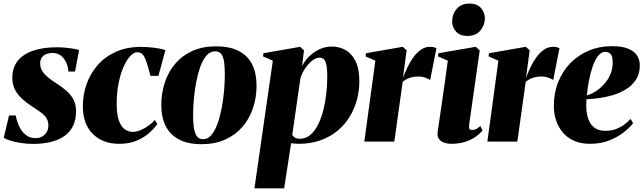

<svg xmlns="http://www.w3.org/2000/svg" viewBox="-34 -770 3498 1044"><path d="M374 -381H338Q336 -421 313.2 -451.5Q290.5 -482 250.5 -482Q234.5 -482 219.2 -476.5Q204 -471 194.2 -458.8Q184.5 -446.5 184.5 -425.5Q184.5 -401 196.8 -382.2Q209 -363.5 229 -347.8Q249 -332 273 -316.5Q305 -296 328.8 -275Q352.5 -254 366 -227.8Q379.5 -201.5 379.5 -165Q379.5 -122.5 364.8 -89.2Q350 -56 320.5 -33.5Q291 -11 247 0.8Q203 12.5 144 12.5Q110 12.5 76.8 7Q43.5 1.5 19 -6.5Q-5.5 -14.5 -13.5 -21L15 -142H51.5Q57.5 -111 70.5 -82.8Q83.5 -54.5 105.5 -36.8Q127.5 -19 159.5 -19Q180 -19 195.8 -28Q211.5 -37 220.2 -52.5Q229 -68 229 -87Q229 -109.5 220 -125.2Q211 -141 191.5 -156Q172 -171 140.5 -191Q111 -210.5 86.5 -232.5Q62 -254.5 47.5 -282.5Q33 -310.5 33 -347.5Q33 -402 62 -438.8Q91 -475.5 145.5 -494.2Q200 -513 277 -513Q298.5 -513 323.8 -510.5Q349 -508 369.2 -504.5Q389.5 -501 396 -497.5Z M615 12Q525 12 470.8 -41.5Q416.5 -95 416.5 -193.5Q416.5 -254 436.5 -311.5Q456.5 -369 496.2 -415Q536 -461 595.5 -488Q655 -515 733.5 -515Q763 -515 800.8 -510.8Q838.5 -506.5 865.5 -497.5L827.5 -357.5H784.5Q771 -407.5 761.5 -435.2Q752 -463 741 -474.5Q730 -486 712.5 -486Q694 -486 674.5 -465.5Q655 -445 638.2 -407.5Q621.5 -370 611 -318.5Q600.5 -267 600.5 -204.5Q600.5 -146.5 612.8 -113.5Q625 -80.5 644.8 -66.8Q664.5 -53 687.5 -53Q710 -53 733.8 -63.8Q757.5 -74.5 777.5 -89.5Q797.5 -104.5 808 -118L821.5 -95.5Q804 -71 776 -46.2Q748 -21.5 708.2 -4.8Q668.5 12 615 12Z M1140 -518Q1218 -518 1266.8 -491.5Q1315.5 -465 1338.2 -417.2Q1361 -369.5 1361 -304.5Q1361 -239.5 1341.5 -181.8Q1322 -124 1284 -80Q1246 -36 1190.2 -11Q1134.5 14 1062.5 14Q985.5 14 937 -12.8Q888.5 -39.5 865.8 -87Q843 -134.5 843 -196Q843 -264 862.5 -322.5Q882 -381 920 -425Q958 -469 1013.2 -493.5Q1068.5 -518 1140 -518ZM1134.5 -491Q1108.5 -491 1088.8 -468Q1069 -445 1055.2 -406.8Q1041.5 -368.5 1032.8 -322.5Q1024 -276.5 1020 -229.5Q1016 -182.5 1016 -143Q1016 -112.5 1019.2 -82.5Q1022.5 -52.5 1034 -32.8Q1045.5 -13 1070 -13Q1096 -13 1115.8 -36.5Q1135.5 -60 1149.2 -98.8Q1163 -137.5 1171.8 -184Q1180.5 -230.5 1184.5 -277.5Q1188.5 -324.5 1188.5 -364Q1188.5 -399.5 1185.2 -428.2Q1182 -457 1170.8 -474Q1159.5 -491 1134.5 -491Z M1349.5 254 1449.5 -440 1396 -463.5 1398.5 -480.5 1598 -515.5 1619 -496 1608 -409.5Q1621.5 -438 1646.2 -462.5Q1671 -487 1703 -502Q1735 -517 1770 -517Q1810.5 -517 1844.8 -497.8Q1879 -478.5 1899.5 -436.8Q1920 -395 1920 -328Q1920 -277 1906.8 -227.5Q1893.5 -178 1867 -134.8Q1840.5 -91.5 1800.8 -58.5Q1761 -25.5 1708 -6.8Q1655 12 1589 12Q1580 12 1569.5 11Q1559 10 1549 8.5L1511 254ZM1555 -36Q1560 -27.5 1570.2 -21.5Q1580.5 -15.5 1596 -15.5Q1629 -15.5 1653.8 -36.8Q1678.5 -58 1696 -93.5Q1713.5 -129 1724.5 -173Q1735.5 -217 1740.5 -263.5Q1745.5 -310 1745.5 -352Q1745.5 -387 1742 -410.2Q1738.5 -433.5 1729.5 -445Q1720.5 -456.5 1703.5 -456.5Q1681.5 -456.5 1659.5 -437.2Q1637.5 -418 1621.2 -391.8Q1605 -365.5 1599.5 -343.5Z M1947 0 2007 -440 1953.5 -463.5 1956 -480.5 2156 -515.5 2177 -496.5 2165 -406 2157 -346.5Q2167.5 -374.5 2181.5 -404Q2195.5 -433.5 2213.8 -458.8Q2232 -484 2254.8 -499.8Q2277.5 -515.5 2304.5 -515.5Q2318.5 -515.5 2327 -512.8Q2335.5 -510 2339 -507.5L2305 -334.5Q2302 -338.5 2282.5 -346.2Q2263 -354 2241 -354Q2227.5 -354 2215.2 -352Q2203 -350 2192.2 -346.2Q2181.5 -342.5 2172.2 -337Q2163 -331.5 2155.5 -324.5L2110 0Z M2417.5 12Q2399.5 12 2381.8 6Q2364 0 2353.2 -14Q2342.5 -28 2345.5 -52Q2346 -56 2349.5 -79Q2353 -102 2358.5 -140Q2364 -178 2371 -226.2Q2378 -274.5 2385.8 -329.2Q2393.5 -384 2401 -440L2347.5 -463.5L2350 -480.5L2553 -515.5L2574.5 -496L2517 -92.5Q2515 -74.5 2519.2 -68.8Q2523.5 -63 2532.5 -63Q2544.5 -63 2554.8 -68Q2565 -73 2577.5 -85L2590 -60.5Q2574 -41.5 2550 -24.8Q2526 -8 2493 2Q2460 12 2417.5 12ZM2506.5 -574.5Q2467 -574.5 2445.8 -598.2Q2424.5 -622 2424.5 -652.5Q2424.5 -692 2449 -721.2Q2473.5 -750.5 2517.5 -750.5Q2562 -750.5 2582.2 -725.2Q2602.5 -700 2602.5 -671Q2602.5 -634 2578.2 -604.2Q2554 -574.5 2506.5 -574.5Z M2616 0 2676 -440 2622.5 -463.5 2625 -480.5 2825 -515.5 2846 -496.5 2834 -406 2826 -346.5Q2836.5 -374.5 2850.5 -404Q2864.5 -433.5 2882.8 -458.8Q2901 -484 2923.8 -499.8Q2946.5 -515.5 2973.5 -515.5Q2987.5 -515.5 2996 -512.8Q3004.5 -510 3008 -507.5L2974 -334.5Q2971 -338.5 2951.5 -346.2Q2932 -354 2910 -354Q2896.5 -354 2884.2 -352Q2872 -350 2861.2 -346.2Q2850.5 -342.5 2841.2 -337Q2832 -331.5 2824.5 -324.5L2779 0Z M3408.5 -100.5Q3394.5 -81 3362.8 -54.5Q3331 -28 3283.2 -8Q3235.5 12 3173.5 12Q3122.5 12 3085.2 -5.5Q3048 -23 3024.2 -52.2Q3000.5 -81.5 2989 -118Q2977.5 -154.5 2977.5 -192.5Q2977.5 -263.5 3001 -323.2Q3024.5 -383 3067.2 -426.8Q3110 -470.5 3167.8 -494.8Q3225.5 -519 3293.5 -519Q3348.5 -519 3381.8 -505.2Q3415 -491.5 3430 -468Q3445 -444.5 3445 -414.5Q3445 -369.5 3424.8 -337.8Q3404.5 -306 3371.5 -285.5Q3338.5 -265 3299.8 -253.2Q3261 -241.5 3222.8 -236.5Q3184.5 -231.5 3155 -230.5Q3152 -196 3155.5 -164.8Q3159 -133.5 3170.5 -109.8Q3182 -86 3203.5 -72.2Q3225 -58.5 3258 -58.5Q3288.5 -58.5 3314.2 -68Q3340 -77.5 3360.2 -92.5Q3380.5 -107.5 3394.5 -123ZM3257 -488Q3234.5 -488 3217.2 -465Q3200 -442 3187.8 -405.8Q3175.5 -369.5 3167.8 -328.5Q3160 -287.5 3157 -251.5Q3172 -255 3190.5 -264.8Q3209 -274.5 3227.8 -290Q3246.5 -305.5 3262.2 -326.2Q3278 -347 3287.8 -372.8Q3297.5 -398.5 3297.5 -429Q3297.5 -464.5 3286 -476.2Q3274.5 -488 3257 -488Z"/></svg>

Font: Merriweather 144pt Black
Style: Italic
Weight: 900
Italic angle: -7.8°
Version: Version 2.101